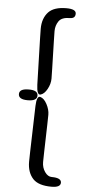

<svg xmlns="http://www.w3.org/2000/svg" viewBox="-63 -826 464 1030"><g transform="rotate(5 169.0 -310.5)"><path d="M138 -310Q138 -281 88 -281Q38 -281 38 -310Q38 -339 88 -339Q138 -340 138 -310ZM132 -368 125 -616Q124 -642 124 -669Q124 -726 156 -760Q186 -791 252 -791Q304 -791 304 -766Q304 -740 275 -740Q231 -740 215 -716.5Q199 -693 199 -663Q199 -637 200 -611L204 -460Q205 -434 205 -408Q205 -379 189.5 -351Q174 -323 154 -317.5Q134 -312 132 -368ZM132 -254Q134 -310 154 -304.5Q174 -299 189.5 -270Q205 -241 205 -213Q205 -187 204 -161L200 -10Q199 16 199 42Q199 72 215 95Q231 118 252 118Q304 118 304 144Q304 170 255 170Q186 170 156 139Q124 105 124 47Q124 21 125 -5Z"/></g></svg>

Font: Resource Han Rounded JP
Style: Regular
Weight: 400
Designer: Cyano Hao (round all glyphs); Ryoko NISHIZUKA 西塚涼子 (kana, bopomofo & ideographs); Paul D. Hunt (Latin, Greek & Cyrillic)
Foundry: Cyano Hao
Version: 0.990